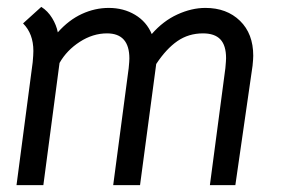

<svg xmlns="http://www.w3.org/2000/svg" viewBox="-20 -537 825 558"><path d="M77 -389Q77 -439 47 -469L100 -517Q119 -505 131.5 -484.5Q144 -464 148 -443Q180 -479 218 -496.5Q256 -514 296 -514Q339 -514 372.5 -494Q406 -474 421 -438Q454 -476 495.5 -495Q537 -514 577 -514Q639 -514 677.5 -476.5Q716 -439 716 -375Q716 -366 714 -346L664 1H590L635 -339Q637 -361 637 -368Q637 -405 620.5 -422.5Q604 -440 570 -440Q528 -440 495.5 -417.5Q463 -395 434 -351L387 1H309L354 -339Q356 -359 356 -367Q356 -440 291 -440Q250 -440 212 -415.5Q174 -391 153 -354L106 1H28L75 -356Q77 -378 77 -389Z"/></svg>

Font: Bellota Text
Style: Bold Italic
Weight: 700
Italic angle: -7.5°
Designer: Kemie Guaida
Foundry: Kemie Guaida
Version: Version 4.001